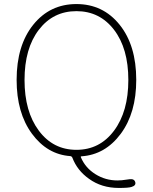

<svg xmlns="http://www.w3.org/2000/svg" viewBox="-20 -759 754 947"><path d="M566 168Q481 168 419 123Q361 82 337 19Q334 12 327 11Q213 3 137.5 -99.5Q62 -202 62 -365Q62 -535 144 -637Q226 -739 357 -739Q488 -739 570 -637Q652 -535 652 -365Q652 -202 575.5 -99Q499 4 382 12Q377 12 379 17Q401 69 450.5 100Q500 131 559 131Q570 131 581 130L619 125Q642 122 647 139Q652 156 629 163Q615 168 566 168ZM171.5 -114.5Q242 -20 357 -20Q472 -20 542.5 -114.5Q613 -209 613 -364.5Q613 -520 542.5 -612Q472 -704 357 -704Q242 -704 171.5 -612Q101 -520 101 -364.5Q101 -209 171.5 -114.5Z"/></svg>

Font: Resource Han Rounded KR ExtraLight
Style: Regular
Weight: 250
Designer: Cyano Hao (round all glyphs); Ryoko NISHIZUKA 西塚涼子 (kana, bopomofo & ideographs); Paul D. Hunt (Latin, Greek & Cyrillic)
Foundry: Cyano Hao
Version: 0.990